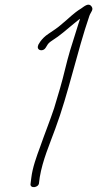

<svg xmlns="http://www.w3.org/2000/svg" viewBox="-20 -744 413 816"><path d="M143 -554C141 -549 140 -544 141 -540C144 -528 165 -526 174 -541L182 -554C185 -559 191 -565 202 -572C237 -594 260 -616 292 -642L318 -663L320 -664C318 -658 317 -652 314 -645C303 -609 291 -572 278 -530C262 -477 251 -422 235 -368L210 -284C192 -230 169 -173 151 -121C135 -78 118 -31 113 12L110 36C105 59 146 55 146 32L149 9C161 -63 191 -131 215 -197C270 -344 308 -526 360 -677C366 -694 380 -703 368 -718C356 -733 338 -717 325 -708C292 -688 275 -668 243 -642C220 -622 213 -619 187 -601C170 -590 159 -578 151 -567Z"/></svg>

Font: Stray Cat
Style: UltCnObl
Weight: 400
Version: Version 1.0